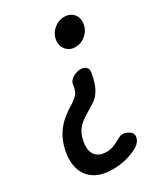

<svg xmlns="http://www.w3.org/2000/svg" viewBox="-190 -588 733 843"><g transform="rotate(-30 176.5 -166.5)"><path d="M222 -275Q242 -275 251.5 -265Q261 -255 258 -238Q253 -208 244.5 -184.5Q236 -161 222.5 -144Q209 -127 189 -115Q161 -98 138 -83.5Q115 -69 100 -50Q85 -31 78 0Q68 46 85 71.5Q102 97 144 97Q166 97 186 87.5Q206 78 222 69Q237 61 254 66Q271 71 280 81Q289 90 287.5 103Q286 116 277 127.5Q268 139 253 147Q196 177 127 177Q73 177 38 155Q3 133 -10 93Q-23 53 -12 -1Q-2 -45 17.5 -75Q37 -105 62 -125.5Q87 -146 112 -160Q127 -170 142.5 -184Q158 -198 162 -233Q163 -245 173 -254.5Q183 -264 197 -269.5Q211 -275 222 -275ZM276 -510Q306 -510 323 -490Q340 -470 335 -440Q331 -411 307.5 -390.5Q284 -370 254 -370Q225 -370 208 -390.5Q191 -411 195 -440Q200 -470 223.5 -490Q247 -510 276 -510Z"/></g></svg>

Font: Winky Sans
Style: Italic
Weight: 400
Italic angle: -8.97852°
Designer: Simon Atzbach
Foundry: typofactur
Version: Version 1.205